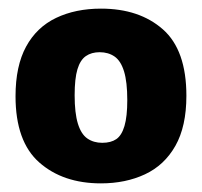

<svg xmlns="http://www.w3.org/2000/svg" viewBox="-20 -692 468 445"><path d="M214 -267Q126 -267 71 -315.5Q16 -364 16 -469Q16 -539 40.5 -584Q65 -629 110 -650.5Q155 -672 214 -672Q303 -672 357.5 -624Q412 -576 412 -470Q412 -399 386.5 -354Q361 -309 316 -288Q271 -267 214 -267ZM217 -361Q237 -361 249.5 -369.5Q262 -378 268.5 -400Q275 -422 275 -460Q275 -502 267.5 -526.5Q260 -551 245.5 -561Q231 -571 211 -571Q192 -571 179 -562Q166 -553 159.5 -531.5Q153 -510 153 -471Q153 -430 160.5 -405.5Q168 -381 182.5 -371Q197 -361 217 -361Z"/></svg>

Font: Bricolage Grotesque 96pt ExtraBold ExtraBold
Style: Regular
Weight: 800
Version: Version 1.001;gftools[0.9.33.dev8+g029e19f]